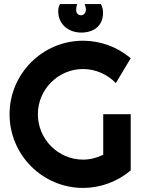

<svg xmlns="http://www.w3.org/2000/svg" viewBox="-20 -908 705 943"><path d="M622 -347H487V-148C457 -133 423 -124 388 -124C266 -124 166 -224 166 -347C166 -469 266 -569 388 -569C449 -569 507 -543 549 -500L622 -622C557 -677 474 -708 388 -708C189 -708 27 -546 27 -347C27 -147 189 15 388 15C474 15 557 -16 622 -71ZM476 -888H396C399 -878 402 -871 402 -861C402 -847 393 -833 378 -833C362 -833 354 -845 354 -860C354 -869 356 -879 359 -888C352 -888 275 -888 275 -888C268 -876 266 -866 266 -853C266 -787 318 -748 379 -748C438 -748 486 -779 486 -845C486 -862 483 -872 476 -888Z"/></svg>

Font: Righteous
Style: Regular
Weight: 400
Designer: Astigmatic (AOETI)
Foundry: Astigmatic (AOETI)
Version: Version 1.000